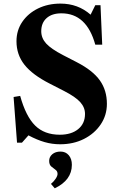

<svg xmlns="http://www.w3.org/2000/svg" viewBox="-20 -792 666 1066"><path d="M314 9Q269.5 9 227.8 -3Q186 -15 138 -40.5L102 0H74.5L55.5 -253.5L92 -259.5Q123.5 -146 175 -95Q226.5 -44 312 -44Q376 -44 414 -75Q452 -106 452 -159.5Q452 -195.5 425.5 -225Q399 -254.5 335.5 -287L256.5 -327.5Q160 -376.5 115.8 -432.5Q71.5 -488.5 71.5 -563Q71.5 -623.5 103.8 -670.8Q136 -718 191.2 -745Q246.5 -772 316 -772Q413 -772 483 -710.5L509 -763H538L547.5 -544H509Q461 -718 321 -718Q268.5 -718 238.8 -691.5Q209 -665 209 -618.5Q209 -580.5 236.2 -550.5Q263.5 -520.5 330 -486L407.5 -446Q495.5 -400.5 534.5 -345.5Q573.5 -290.5 573.5 -215.5Q573.5 -152 539 -101Q504.5 -50 446 -20.5Q387.5 9 314 9ZM284 253.5 263 229Q279 215.5 289.2 200Q299.5 184.5 299.5 173.5Q299.5 158.5 288 150.5Q276.5 142.5 264.8 132.5Q253 122.5 253 101Q253 79 270.5 64.2Q288 49.5 316 49.5Q344.5 49.5 361.8 69.8Q379 90 379 123Q379 208 284 253.5Z"/></svg>

Font: Libre Caslon Text SemiBold
Style: Regular
Weight: 600
Designer: Pablo Impallari, Rodrigo Fuenzalida, Katja Schimmel
Foundry: Pablo Impallari, Rodrigo Fuenzalida
Version: Version 2.000